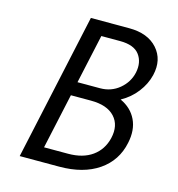

<svg xmlns="http://www.w3.org/2000/svg" viewBox="-100 -745 770 832"><g transform="rotate(15 285.0 -329.0)"><path d="M531 -489Q521 -447 492.5 -410Q464 -373 422 -350Q472 -327 493.5 -282Q515 -237 502 -177Q485 -94 416.5 -47Q348 0 240 0H63L206 -658H378Q462 -658 505 -609.5Q548 -561 531 -489ZM456 -480Q466 -528 441.5 -561Q417 -594 354 -594H270L222 -374H323Q373 -374 409.5 -404.5Q446 -435 456 -480ZM426 -178Q440 -238 406 -275Q372 -312 299 -312H209L155 -64H263Q329 -64 371 -94Q413 -124 426 -178Z"/></g></svg>

Font: EauTest Medium
Style: Italic
Weight: 500
Italic angle: -12°
Designer: Christian Thalmann (Catharsis Fonts)
Version: Version 0.001;PS 000.001;hotconv 1.0.88;makeotf.lib2.5.64775